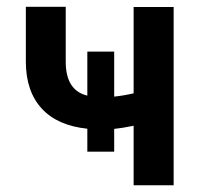

<svg xmlns="http://www.w3.org/2000/svg" viewBox="-20 -549 596 569"><path d="M494.6 0V-528.3H376V-272.5Q347.2 -265.6 318.4 -262.7V-396H238.8V-265.6Q175.3 -280.8 174.8 -364.7V-528.8H56.6V-364.7Q57.1 -278.3 103.5 -227.5Q149.9 -176.8 238.8 -167.5V-99.6H318.4V-167Q342.3 -169.4 376 -176.3V0Z"/></svg>

Font: FAU Chimera Medium
Style: Regular
Weight: 500
Version: Version 1.002;hotconv 1.0.117;makeotfexe 2.5.65602